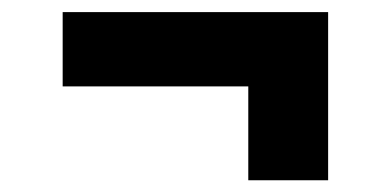

<svg xmlns="http://www.w3.org/2000/svg" viewBox="-20 -409 655 322"><path d="M530.3 -388.7V-106.7H396.4V-264.1H85.1V-388.7Z"/></svg>

Font: FiraCode Nerd Font Mono
Style: Bold
Weight: 700
Monospace: yes
Designer: Carrois Corporate, Edenspiekermann AG, Nikita Prokopov
Foundry: Carrois Corporate, Edenspiekermann AG, Nikita Prokopov
Version: Version 6.002;Nerd Fonts 3.3.0